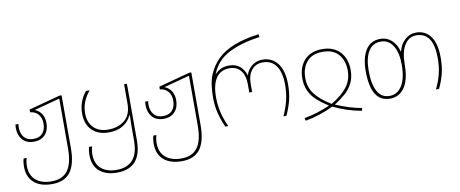

<svg xmlns="http://www.w3.org/2000/svg" viewBox="-80 -1133 4161 1736"><g transform="rotate(-10 2000.0 -265.0)"><path d="M54 39Q54 0 64 -33H92Q81 2 81 39Q81 125 134 170Q187 215 278 215Q379 215 427 149.5Q475 84 475 -52V-510L239 -447Q279 -431 301 -396.5Q323 -362 323 -313Q323 -247 286.5 -206.5Q250 -166 182 -166Q115 -166 78.5 -208Q42 -250 42 -316Q42 -328 44 -348H72Q69 -333 69 -316Q69 -260 98 -225.5Q127 -191 182 -191Q238 -191 267 -224Q296 -257 296 -313Q296 -365 268.5 -397.5Q241 -430 194 -434V-459L481 -536H501V-52Q501 96 447 168Q393 240 278 240Q173 240 113.5 188.5Q54 137 54 39Z M655 39Q655 0 665 -33H693Q682 2 682 39Q682 125 734 170Q786 215 875 215Q973 215 1024 157.5Q1075 100 1075 -16V-121Q1075 -190 1078 -250H1073Q1014 -131 864 -131Q768 -131 711.5 -186.5Q655 -242 655 -341Q655 -450 725 -536H759Q721 -492 701.5 -442Q682 -392 682 -341Q682 -253 731 -205Q780 -157 864 -157Q955 -157 1015 -206.5Q1075 -256 1075 -359V-536H1101V-16Q1101 240 875 240Q772 240 713.5 188.5Q655 137 655 39Z M1245 39Q1245 0 1255 -33H1283Q1272 2 1272 39Q1272 125 1325 170Q1378 215 1469 215Q1570 215 1618 149.5Q1666 84 1666 -52V-510L1430 -447Q1470 -431 1492 -396.5Q1514 -362 1514 -313Q1514 -247 1477.5 -206.5Q1441 -166 1373 -166Q1306 -166 1269.5 -208Q1233 -250 1233 -316Q1233 -328 1235 -348H1263Q1260 -333 1260 -316Q1260 -260 1289 -225.5Q1318 -191 1373 -191Q1429 -191 1458 -224Q1487 -257 1487 -313Q1487 -365 1459.5 -397.5Q1432 -430 1385 -434V-459L1672 -536H1692V-52Q1692 96 1638 168Q1584 240 1469 240Q1364 240 1304.5 188.5Q1245 137 1245 39Z M1846 -277Q1846 -413 1880.5 -490.5Q1915 -568 1970 -621Q2089 -737 2351 -770L2354 -744Q2192 -722 2075 -665Q1958 -608 1908 -487V-482Q1957 -538 2039 -538Q2099 -538 2137 -505.5Q2175 -473 2190 -422H2192Q2205 -471 2246.5 -504.5Q2288 -538 2344 -538Q2432 -538 2483.5 -471Q2535 -404 2535 -277Q2535 -199 2519 -134.5Q2503 -70 2471 0H2444Q2476 -72 2492 -137.5Q2508 -203 2508 -277Q2508 -393 2465.5 -453Q2423 -513 2343 -513Q2278 -513 2240.5 -466.5Q2203 -420 2203 -343V-266H2177V-343Q2177 -421 2141 -467Q2105 -513 2038 -513Q1956 -513 1914.5 -451.5Q1873 -390 1873 -277Q1873 -204 1889 -136.5Q1905 -69 1937 0H1910Q1879 -68 1862.5 -135Q1846 -202 1846 -277Z M2629 49Q2741 30 2866 -24Q2804 -64 2762.5 -101Q2721 -138 2696 -189Q2671 -240 2671 -307Q2671 -412 2730 -475Q2789 -538 2893 -538Q2997 -538 3056 -475Q3115 -412 3115 -307Q3115 -240 3090 -189Q3065 -138 3023.5 -101Q2982 -64 2920 -24Q3045 30 3157 49L3151 74Q3017 50 2893 -10Q2769 50 2635 74ZM3088 -307Q3088 -398 3039 -455.5Q2990 -513 2893 -513Q2796 -513 2747 -455.5Q2698 -398 2698 -307Q2698 -221 2746 -158Q2794 -95 2893 -35Q2992 -95 3040 -158Q3088 -221 3088 -307Z M3247 -273Q3247 -398 3293 -468Q3339 -538 3427 -538Q3487 -538 3530 -498.5Q3573 -459 3590 -394H3593Q3607 -456 3651.5 -497Q3696 -538 3753 -538Q3840 -538 3888 -471.5Q3936 -405 3936 -277Q3936 -197 3920.5 -133.5Q3905 -70 3872 0H3844Q3878 -71 3893.5 -135.5Q3909 -200 3909 -277Q3909 -513 3752 -513Q3685 -513 3645 -450Q3605 -387 3605 -274Q3605 -134 3556 -62Q3507 10 3421 10Q3247 10 3247 -273ZM3578 -274Q3578 -386 3538 -449.5Q3498 -513 3428 -513Q3351 -513 3312.5 -449Q3274 -385 3274 -272Q3274 -148 3311 -81.5Q3348 -15 3421 -15Q3495 -15 3536.5 -83Q3578 -151 3578 -274Z"/></g></svg>

Font: Noto Sans Georgian Thin
Style: Regular
Weight: 250
Designer: Monotype Design team
Foundry: Monotype Imaging Inc.
Version: Version 1.000